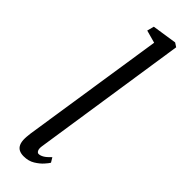

<svg xmlns="http://www.w3.org/2000/svg" viewBox="-279 -828 847 847"><g transform="rotate(45 145.0 -404.0)"><path d="M132.5 -78.5Q130 -61.5 134.5 -52.8Q139 -44 146 -44Q156 -44 168.5 -51Q181 -58 199 -77L212 -55.5Q208 -48 194.2 -32.5Q180.5 -17 158.5 -3.5Q136.5 10 106.5 10Q89.5 10 77.8 4Q66 -2 60 -15.5Q54 -29 54.5 -50.5Q54.5 -54 55 -60Q55.5 -66 56.2 -72.5Q57 -79 57.5 -84L159.5 -751.5L100 -768L108.5 -800.5L224 -818L242.5 -806Z"/></g></svg>

Font: Merriweather 20pt Light
Style: Italic
Weight: 300
Italic angle: -7.8°
Version: Version 2.101